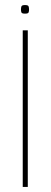

<svg xmlns="http://www.w3.org/2000/svg" viewBox="-20 -740 200 760"><path d="M70 -620H90V0H70ZM79 -686Q67 -686 65 -690.5Q63 -695 63 -702Q63 -710 65 -715Q67 -720 79 -720Q91 -720 93 -715Q95 -710 95 -702Q95 -695 93 -690.5Q91 -686 79 -686Z"/></svg>

Font: Smooch Sans Thin
Style: Regular
Weight: 100
Designer: Robert E. Leuschke
Foundry: Robert E. Leuschke
Version: Version 1.010